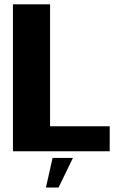

<svg xmlns="http://www.w3.org/2000/svg" viewBox="-20 -695 561 882"><path d="M39.5 0H484V-115H210V-675H39.5ZM191 166.5H249L315 30.5H221.5Z"/></svg>

Font: Anybody Thin
Style: Bold
Weight: 700
Version: Version 1.113;gftools[0.9.25]